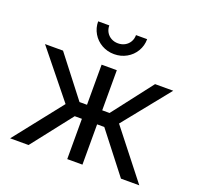

<svg xmlns="http://www.w3.org/2000/svg" viewBox="-131 -902 1073 1043"><g transform="rotate(20 405.0 -380.5)"><path d="M251 -277.8 34.7 -545.9H138.7L318.4 -314H361.8V-545.9H449.7V-314H492.2L670.9 -545.9H775.9L560.1 -277.8L778.3 0H672.4L491.2 -232.9H449.7V0H361.8V-232.9H320.3L138.2 0H31.7ZM263.7 -760.7H328.1Q328.1 -738.8 338.1 -721.7Q348.1 -704.6 365.7 -694.8Q383.3 -685.1 405.3 -685.1Q427.2 -685.1 444.8 -694.8Q462.4 -704.6 472.4 -721.7Q482.4 -738.8 482.4 -760.7H546.9Q546.9 -722.7 528.1 -690.9Q509.3 -659.2 476.8 -640.9Q444.3 -622.6 405.3 -622.6Q366.2 -622.6 333.7 -640.9Q301.3 -659.2 282.5 -690.9Q263.7 -722.7 263.7 -760.7Z"/></g></svg>

Font: Inter RS Variable
Style: Regular
Weight: 400
Designer: Rasmus Andersson (customised by Maria Ramos and Noel Pretorius)
Foundry: rsms
Version: Version 3.001;Glyphs 3.2.3 (3260)